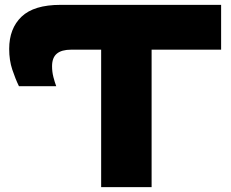

<svg xmlns="http://www.w3.org/2000/svg" viewBox="-20 -770 949 790"><path d="M396.2 -659H603.8V0H396.2ZM889.8 -750V-565.6H272.4Q233.4 -565.6 213.8 -549.2Q194.2 -532.8 194.2 -497.2Q194.2 -474.6 199.6 -453.4Q205 -432.2 211.4 -415.2H58Q43.2 -445.6 30.5 -483.8Q17.8 -522 17.8 -568.6Q17.8 -652.8 68.7 -701.4Q119.6 -750 228.8 -750Z"/></svg>

Font: Unbounded
Style: Regular
Weight: 400
Designer: Luke Prowse, Jean-Baptiste Morizot, Fátima Lázaro, Florian Runge
Foundry: NaN
Version: Version 1.701;gftools[0.9.28.dev5+ged2979d]